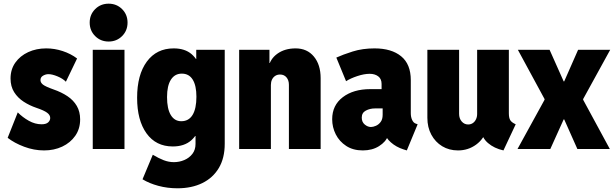

<svg xmlns="http://www.w3.org/2000/svg" viewBox="-20 -807 3325 1040"><path d="M218.8 7.8Q164.1 7.8 110.8 -12.2Q57.6 -32.2 21.5 -60.5L76.2 -198.2Q102.1 -171.9 136 -152.8Q169.9 -133.8 205.1 -133.8Q229.5 -133.8 240.7 -144Q252 -154.3 252 -168Q252 -184.1 235.1 -196.5Q218.3 -209 177.7 -222.7Q140.1 -235.4 108.2 -256.1Q76.2 -276.9 56.6 -307.9Q37.1 -338.9 37.1 -381.8Q37.1 -431.2 63 -467.8Q88.9 -504.4 132.8 -524.7Q176.8 -544.9 230.5 -544.9Q275.4 -544.9 319.3 -530.5Q363.3 -516.1 397.5 -490.2L336.9 -364.3Q320.3 -381.3 291.5 -393.3Q262.7 -405.3 242.2 -405.3Q227.5 -405.3 213.4 -397.2Q199.2 -389.2 199.2 -373Q199.2 -359.4 212.9 -348.6Q226.6 -337.9 270.5 -322.3Q313 -307.6 345.5 -285.9Q377.9 -264.2 396 -233.2Q414.1 -202.1 414.1 -160.2Q414.1 -109.4 387.7 -71.5Q361.3 -33.7 317.1 -12.9Q272.9 7.8 218.8 7.8Z M482.4 0V-537.1H654.3V0ZM568.4 -582Q524.9 -582 495.4 -611.6Q465.8 -641.1 465.8 -684.6Q465.8 -728 495.4 -757.6Q524.9 -787.1 568.4 -787.1Q611.8 -787.1 641.4 -757.6Q670.9 -728 670.9 -684.6Q670.9 -641.1 641.4 -611.6Q611.8 -582 568.4 -582Z M941.4 212.9Q887.2 212.9 837.9 199.7Q788.6 186.5 752 164.1L807.6 31.2Q839.4 50.3 866.7 60.8Q894 71.3 921.9 71.3Q951.7 71.3 978.5 59.8Q1005.4 48.3 1022.2 26.4Q1039.1 4.4 1039.1 -27.3V-70.3H1024.4L1045.9 -125V-426.8L1005.9 -487.3H1043V-537.1H1197.3V-28.3Q1197.3 49.3 1165.3 103Q1133.3 156.7 1075.7 184.8Q1018.1 212.9 941.4 212.9ZM916 -13.7Q824.7 -13.7 773.7 -84.5Q722.7 -155.3 722.7 -277.3Q722.7 -401.9 775.4 -473.4Q828.1 -544.9 920.9 -544.9Q981.4 -544.9 1017.8 -513.7Q1054.2 -482.4 1070.6 -424.1Q1086.9 -365.7 1086.9 -285.2Q1086.9 -202.6 1070.3 -141.6Q1053.7 -80.6 1016.1 -47.1Q978.5 -13.7 916 -13.7ZM961.9 -150.4Q1002.4 -150.4 1023.2 -184.6Q1043.9 -218.8 1043.9 -283.2Q1043.9 -343.3 1023.9 -375.7Q1003.9 -408.2 964.8 -408.2Q926.8 -408.2 905.8 -375.5Q884.8 -342.8 884.8 -281.2Q884.8 -217.8 905 -184.1Q925.3 -150.4 961.9 -150.4Z M1275.4 0V-537.1H1439.5V-465.8H1462.9L1433.6 -438.5Q1441.9 -486.8 1482.2 -515.9Q1522.5 -544.9 1581.1 -544.9Q1643.6 -544.9 1680.2 -500.7Q1716.8 -456.5 1716.8 -383.8V0H1544.9V-347.7Q1544.9 -372.1 1532 -387.7Q1519 -403.3 1497.1 -403.3Q1481.9 -403.3 1470.7 -396Q1459.5 -388.7 1453.4 -376Q1447.3 -363.3 1447.3 -346.7V0Z M1945.3 7.8Q1892.6 7.8 1855.5 -16.4Q1818.4 -40.5 1798.8 -79.1Q1779.3 -117.7 1779.3 -161.1Q1779.3 -236.8 1836.7 -280.5Q1894 -324.2 1985.4 -324.2H2069.3V-219.7H2010.7Q1983.9 -219.7 1961.7 -208Q1939.5 -196.3 1939.5 -169.9Q1939.5 -146 1955.6 -132.6Q1971.7 -119.1 1989.3 -119.1Q2001 -119.1 2015.9 -125.5Q2030.8 -131.8 2041.7 -146.2Q2052.7 -160.6 2052.7 -185.5V-254.9L2046.9 -274.4V-352.5Q2046.9 -379.9 2028.6 -393.6Q2010.3 -407.2 1982.4 -407.2Q1952.6 -407.2 1915.8 -395Q1878.9 -382.8 1854.5 -367.2L1801.8 -495.1Q1836.9 -511.2 1890.4 -528.1Q1943.8 -544.9 2008.8 -544.9Q2100.6 -544.9 2152.8 -502.2Q2205.1 -459.5 2205.1 -373V-194.3Q2205.1 -173.3 2212.2 -157.7Q2219.2 -142.1 2231.4 -137.7L2242.2 -133.8L2183.6 7.8L2165 2Q2125.5 -10.7 2097.2 -35.9Q2068.8 -61 2063.5 -88.9L2105.5 -58.6H2029.3L2081.1 -70.3Q2070.3 -39.1 2033.4 -15.6Q1996.6 7.8 1945.3 7.8Z M2460.9 7.8Q2412.6 7.8 2375.2 -14.9Q2337.9 -37.6 2316.4 -77.4Q2294.9 -117.2 2294.9 -168.9V-537.1H2466.8V-190.4Q2466.8 -165 2481 -148.9Q2495.1 -132.8 2515.6 -132.8Q2530.3 -132.8 2541.3 -140.4Q2552.2 -147.9 2558.3 -160.9Q2564.5 -173.8 2564.5 -189.5V-537.1H2736.3V-193.4Q2736.3 -168.5 2743.9 -156Q2751.5 -143.6 2773.4 -133.8L2707 7.8Q2656.7 -3.4 2623.3 -32.2Q2589.8 -61 2588.9 -99.6L2621.1 -63.5H2561.5L2616.2 -107.4Q2602.5 -55.7 2559.3 -23.9Q2516.1 7.8 2460.9 7.8Z M2783.2 0 2929.7 -266.6V-268.6L3033.2 -366.2H3036.1L3111.3 -537.1H3285.2L3138.7 -270.5V-268.6L3038.1 -160.2H3033.2L2960.9 0ZM3107.4 0 3036.1 -160.2H3031.2L2929.7 -268.6V-270.5L2785.2 -537.1H2957L3033.2 -366.2H3036.1L3138.7 -268.6V-266.6L3283.2 0Z"/></svg>

Font: Reddit Sans Condensed Black
Style: Regular
Weight: 900
Designer: Stephen Hutchings
Foundry: Reddit
Version: Version 1.014